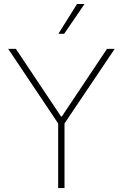

<svg xmlns="http://www.w3.org/2000/svg" viewBox="-20 -955 624 975"><path d="M60.5 -707 290 -363.3H293.9L523.4 -707H562.5L307.6 -328.1V0H275.4V-328.1L21.5 -707ZM371.1 -934.6H409.2L305.7 -783.2H276.4Z"/></svg>

Font: Pretendard GOV Thin
Style: Regular
Weight: 100
Designer: Base glyphs from Inter by Rasmus Andersson; Hangeul glyphs from Noto Sans CJK(Source Han Sans) by Jang Soo-young and Kan
Foundry: Kil Hyung-jin
Version: Version 1.309